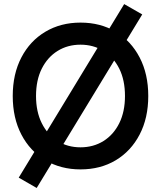

<svg xmlns="http://www.w3.org/2000/svg" viewBox="-20 -827 800 954"><path d="M380 14.7Q281.7 14.7 205.3 -30.8Q129 -76.3 86.2 -158.5Q43.3 -240.7 43.3 -350Q43.3 -459.3 86.2 -541.5Q129 -623.7 205.3 -669.2Q281.7 -714.7 380 -714.7Q479.3 -714.7 555.2 -669.2Q631 -623.7 673.8 -541.5Q716.7 -459.3 716.7 -350Q716.7 -240.7 673.8 -158.5Q631 -76.3 555.2 -30.8Q479.3 14.7 380 14.7ZM380 -95Q444 -95 494.2 -126.3Q544.3 -157.7 572.7 -215Q601 -272.3 601 -350Q601 -428.7 572.7 -485.7Q544.3 -542.7 494.2 -573.8Q444 -605 380 -605Q316 -605 266 -573.8Q216 -542.7 187.5 -485.7Q159 -428.7 159 -350Q159 -272.3 187.5 -215Q216 -157.7 266 -126.3Q316 -95 380 -95ZM162.3 107 73 55.7 597 -806.7 686.7 -755.3Z"/></svg>

Font: Fustat
Style: Regular
Weight: 400
Designer: Mohamed Gaber, Khaled Hosny, Laura Garcia Mut
Foundry: Kief Type Foundry, Alif Type Foundry, Hard Type Foundry
Version: Version 1.007